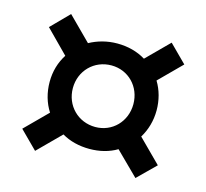

<svg xmlns="http://www.w3.org/2000/svg" viewBox="-82 -729 764 711"><g transform="rotate(15 300.0 -373.5)"><path d="M562 -178 475 -265C494 -296 505 -333 505 -373C505 -412 495 -449 476 -480L560 -564L494 -630L410 -546C379 -565 342 -575 301 -575C262 -575 226 -565 195 -548L107 -636L40 -568L126 -481C106 -450 95 -414 95 -373C95 -332 106 -294 126 -263L42 -179L109 -112L195 -198C225 -180 262 -171 301 -171C340 -171 376 -180 406 -198L494 -111ZM301 -255C235 -255 184 -306 184 -373C184 -440 235 -491 301 -491C366 -491 416 -440 416 -373C416 -306 366 -255 301 -255Z"/></g></svg>

Font: Tekne LDO
Style: Bold
Weight: 700
Monospace: yes
Designer: Alessio Laiso, Mario Rullo, Paolo Rosset
Foundry: Alessio Laiso
Version: Version 1.000;hotconv 1.0.109;makeotfexe 2.5.65596